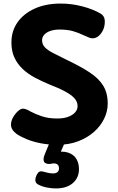

<svg xmlns="http://www.w3.org/2000/svg" viewBox="-20 -794 665 1078"><path d="M546.1 -716.9Q555.2 -711.7 561.8 -701.1Q568.4 -690.4 568.4 -671.1Q568.4 -646.7 558.6 -625.4Q548.7 -604.1 533.2 -591.5Q517.8 -578.9 500.1 -578.9Q490.3 -578.9 480.6 -582.8Q470.8 -586.7 452 -595.1Q422 -609.8 390.5 -618.9Q359 -628.1 314 -628.1Q285.6 -628.1 263.6 -620.7Q241.7 -613.3 228.9 -599.7Q216.2 -586 216.2 -567.6Q216.2 -544.7 232.6 -527.8Q248.9 -511 279.6 -495.6Q310.3 -480.1 352.3 -459.1Q430.3 -422.1 481.9 -388.4Q533.6 -354.7 559.2 -313.4Q584.8 -272.1 584.8 -212.2Q584.8 -169.2 564.9 -127.9Q545.1 -86.7 507.9 -53.6Q470.8 -20.6 419 -0.8Q367.2 19 302.6 19Q252.6 19 208.2 10.3Q163.8 1.6 129.3 -12.8Q94.8 -27.1 72.8 -42.3Q41.7 -65.6 41.7 -94Q41.7 -113.8 53 -134.3Q64.3 -154.8 80.1 -169.3Q95.8 -183.9 108.9 -183.9Q116.9 -183.9 127.4 -180.1Q137.9 -176.2 150.9 -168.2Q181.2 -152.2 217.1 -140.4Q252.9 -128.7 301.6 -128.7Q338.1 -128.7 363.4 -138.3Q388.8 -148 402.2 -163.5Q415.6 -179 415.6 -197.8Q415.6 -222.7 398.1 -242.1Q380.7 -261.6 345.3 -280.6Q310 -299.7 254.2 -321.1Q213.3 -338.1 175.5 -358.3Q137.7 -378.4 108.2 -405.9Q78.7 -433.3 61.4 -469.8Q44.1 -506.3 44.1 -555Q44.1 -620.1 78.8 -669.3Q113.6 -718.4 175.9 -746.2Q238.2 -774 321 -774Q383 -774 443.5 -757.9Q504 -741.9 546.1 -716.9ZM293.3 264Q269.1 264 242.6 258.7Q216.1 253.4 194.6 242.2Q182.2 235.4 179.5 224.8Q176.8 214.1 180.8 201.1Q184.8 187.1 193.9 175.8Q203 164.4 221.8 169.4Q230.8 171.9 246.9 175.8Q263.1 179.7 277.1 179.7Q294.7 179.7 303 172Q311.3 164.3 311.3 151.3Q311.3 133.3 299.1 127Q286.8 120.7 268.4 125.3Q255.4 128.6 244.1 125.4Q232.7 122.3 227.7 115.3Q223.7 107.3 224.7 96.4Q225.7 85.4 231.7 71.4L260.6 1.6H345.8L311.4 80.9L278.6 62.9Q328.3 52.3 360.3 62.2Q392.3 72 407.9 96.6Q423.4 121.2 423.4 156Q423.4 203.7 389.2 233.8Q355 264 293.3 264Z"/></svg>

Font: Playpen Sans Hebrew
Style: Regular
Weight: 400
Designer: Tom Grace, Laura Meseguer, Veronika Burian, José Scaglione
Foundry: TypeTogether
Version: Version 2.000